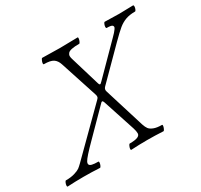

<svg xmlns="http://www.w3.org/2000/svg" viewBox="-184 -851 1085 1037"><g transform="rotate(-30 358.0 -332.5)"><path d="M-40 2.9Q-43 1.5 -42.5 -5.9Q-42 -13.2 -38.1 -22Q-34.2 -30.8 -30.8 -30.8Q1 -30.8 24.2 -37.8Q47.4 -44.9 57.4 -52.2Q67.4 -59.6 81.1 -73.2L333 -323.2Q340.8 -330.1 341.8 -337.4Q342.8 -344.7 338.9 -355L264.2 -584Q255.9 -609.9 238.3 -621.8Q220.7 -633.8 179.2 -633.8Q175.3 -635.3 176.5 -642.8Q177.7 -650.4 181.9 -659.2Q186 -668 189 -668Q265.1 -666 298.8 -666Q335.9 -666 410.2 -668Q413.1 -666.5 412.1 -658.9Q411.1 -651.4 407.2 -642.6Q403.3 -633.8 399.9 -633.8Q370.1 -633.8 352.8 -630.1Q335.4 -626.5 328.9 -618.4Q322.3 -610.4 322.3 -601.3Q322.3 -592.3 327.1 -578.1L380.9 -398.9Q383.3 -391.1 386 -388.9Q388.7 -386.7 392.1 -388.9Q395.5 -391.1 401.9 -397.9L575.2 -573.2Q586.4 -584.5 592.5 -591.3Q598.6 -598.1 604.2 -606Q609.9 -613.8 609.9 -618.2Q609.9 -622.6 606.9 -626.5Q604 -630.4 594.7 -632.1Q585.4 -633.8 570.8 -633.8Q566.9 -635.3 567.4 -642.8Q567.9 -650.4 571.5 -659.2Q575.2 -668 579.1 -668Q638.7 -666 668 -666Q700.2 -666 755.9 -668Q759.8 -666.5 759.5 -658.9Q759.3 -651.4 755.6 -642.6Q752 -633.8 748 -633.8Q713.4 -633.8 689 -624.8Q664.6 -615.7 643.3 -598.4Q622.1 -581.1 580.1 -539.1L405.8 -363.8Q393.6 -351.6 399.9 -335L477.1 -85.9Q483.4 -66.9 491.2 -56.4Q499 -45.9 518.1 -38.3Q537.1 -30.8 568.8 -30.8Q572.3 -29.3 571 -22Q569.8 -14.6 565.7 -5.9Q561.5 2.9 558.1 2.9Q506.8 0 457 0Q409.7 0 356.9 2.9Q353.5 1.5 354.5 -5.9Q355.5 -13.2 359.6 -22Q363.8 -30.8 367.2 -30.8Q401.4 -30.8 416.7 -37.4Q432.1 -43.9 432.1 -57.4Q432.1 -70.8 425.8 -90.8L359.9 -292Q356.4 -302.2 351.8 -302.5Q347.2 -302.7 339.8 -293.9L194.8 -147Q130.4 -82.5 119.6 -62Q108.4 -40 132.8 -34.2Q146 -30.8 171.9 -30.8Q175.3 -29.3 174.6 -22Q173.8 -14.6 169.9 -5.9Q166 2.9 162.1 2.9Q110.8 0 61 0Q11.2 0 -40 2.9Z"/></g></svg>

Font: Junicode SmCond Light
Style: Italic
Weight: 300
Width: 4
Italic angle: -11°
Designer: Peter S. Baker
Version: Version 2.206